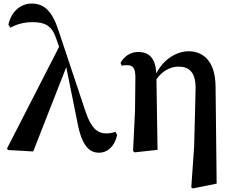

<svg xmlns="http://www.w3.org/2000/svg" viewBox="-20 -839 1304 1075"><path d="M534 16C584 16 623 -22 636 -84L626 -101C612 -95 591 -92 576 -92C527 -92 491 -119 459 -214L308 -667C273 -775 229 -819 158 -819C90 -819 42 -769 27 -701L38 -684C67 -700 108 -715 163 -715C229 -715 270 -697 294 -625L311 -577L19 -7L25 1L166 9L351 -463L414 -151C439 -18 483 16 534 16Z M1051 210 1060 216 1193 189 1187 -353C1186 -509 1107 -552 1036 -552C976 -552 899 -514 855 -428C851 -518 811 -548 753 -548C707 -548 673 -520 655 -487L661 -471C672 -474 680 -474 691 -474C724 -474 738 -459 738 -405L736 -219L725 7L734 14L862 0L856 -395C889 -444 938 -466 979 -466C1037 -466 1079 -437 1075 -333L1067 -19Z"/></svg>

Font: Noto Serif SC
Style: Bold
Weight: 700
Designer: Ryoko NISHIZUKA 西塚涼子 (kana & ideographs); Frank Grießhammer (Latin, Greek & Cyrillic); Wenlong ZHANG 张文龙 (bopomofo); San
Foundry: Adobe
Version: Version 2.001;hotconv 1.1.0;makeotfexe 2.6.0